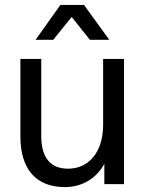

<svg xmlns="http://www.w3.org/2000/svg" viewBox="-20 -750 589 782"><path d="M346 -588H425L322 -730H226L125 -588H197L272 -681ZM400 -242C400 -133 344 -63 257 -63C186 -63 148 -107 148 -197V-510H63V-196C63 -60 127 12 245 12C316 12 374 -25 405 -83V0H485V-510H400Z"/></svg>

Font: Alpha Lyrae Medium
Style: Regular
Weight: 500
Designer: Nikolay Petroussenko, Plamen Motev
Foundry: Fontfabric LLC
Version: Version 1.000;hotconv 1.0.109;makeotfexe 2.5.65596